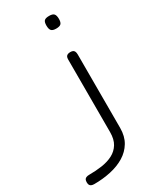

<svg xmlns="http://www.w3.org/2000/svg" viewBox="-366 -750 826 1012"><g transform="rotate(-30 47.5 -243.5)"><path d="M-112 200Q-122 200 -129 197Q-136 194 -139 188Q-142 182 -142 172Q-142 162 -139 156Q-136 150 -129 147Q-122 144 -111 144Q-70 144 -32.5 138.5Q5 133 34 118Q63 103 80 75.5Q97 48 97 4V-438Q97 -448 100 -454Q103 -460 109.5 -463Q116 -466 126 -466Q136 -466 142 -463Q148 -460 151 -453Q154 -446 154 -435V12Q154 62 132.5 98Q111 134 74 156.5Q37 179 -11 189.5Q-59 200 -112 200ZM124 -610Q103 -610 95 -619Q87 -628 87 -650Q87 -671 95 -679Q103 -687 125 -687Q146 -687 154 -678Q162 -669 162 -647Q162 -627 154 -618.5Q146 -610 124 -610Z"/></g></svg>

Font: Fredoka SemiExpanded Light
Style: Regular
Weight: 300
Width: 6
Designer: Ben Nathan
Foundry: Milena B. Brandão, Ben Nathan
Version: Version 2.001